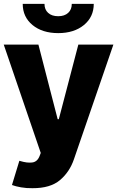

<svg xmlns="http://www.w3.org/2000/svg" viewBox="-22 -779 613 1003"><path d="M147.5 204.1Q116.2 204.6 88.1 199.7Q60.1 194.8 40.5 187.5L79.1 61L83 62Q119.6 73.2 146.2 69.8Q172.9 66.4 184.6 36.6L190.9 20L-2.4 -545.9H178.7L279.3 -156.2H285.2L387.2 -545.9H570.3L364.3 52.7Q341.8 119.1 291.3 161.9Q240.7 204.6 147.5 204.1ZM282.2 -606Q199.2 -606 147.9 -648.2Q96.7 -690.4 96.7 -758.8H210.4Q210.4 -729 229.5 -711.7Q248.5 -694.3 282.2 -694.3Q314.9 -694.3 334 -711.7Q353 -729 353 -758.8H467.8Q467.8 -690.4 416.3 -648.2Q364.7 -606 282.2 -606Z"/></svg>

Font: Inter Tight ExtraBold
Style: Regular
Weight: 800
Designer: Rasmus Andersson
Foundry: rsms
Version: Version 3.004; ttfautohint (v1.8.4.7-5d5b)